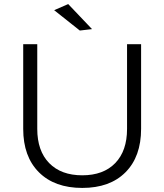

<svg xmlns="http://www.w3.org/2000/svg" viewBox="-20 -917 807 943"><path d="M315 -897 432 -774 372 -767 246 -867ZM384 -56Q488 -56 546 -116Q604 -176 604 -284V-700H673V-284Q673 -148 596.5 -71Q520 6 384 6Q248 6 171 -71Q94 -148 94 -284V-700H163V-284Q163 -176 221.5 -116Q280 -56 384 -56Z"/></svg>

Font: TypoPRO Montserrat
Style: Regular
Weight: 300
Designer: Julieta Ulanovsky
Foundry: Julieta Ulanovsky
Version: Version 6.001